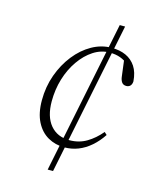

<svg xmlns="http://www.w3.org/2000/svg" viewBox="-108 -740 709 864"><g transform="rotate(15 246.0 -308.0)"><path d="M91 -247Q91 -310 111 -365.5Q131 -421 165 -464Q199 -507 242.5 -531.5Q286 -556 334 -556Q372 -556 400.5 -543Q429 -530 446.5 -503.5Q464 -477 467 -435Q466 -421 459 -414Q452 -407 441 -407Q427 -407 420 -416.5Q413 -426 411 -442L400 -529L420 -502Q402 -517 380.5 -525Q359 -533 331 -533Q291 -533 255.5 -510Q220 -487 192.5 -447.5Q165 -408 150 -358.5Q135 -309 135 -254Q135 -183 167.5 -144Q200 -105 257 -105Q301 -105 336.5 -126Q372 -147 401 -182L413 -171Q392 -139 365 -115.5Q338 -92 307.5 -80Q277 -68 243 -68Q201 -68 166.5 -87.5Q132 -107 111.5 -147Q91 -187 91 -247ZM222 48H197L342 -664H367Z"/></g></svg>

Font: Source Serif 4 36pt Light
Style: Italic
Weight: 300
Italic angle: -12°
Designer: Frank Grießhammer
Foundry: Adobe Systems Incorporated
Version: Version 4.004;hotconv 1.0.116;makeotfexe 2.5.65601